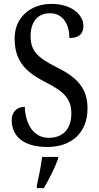

<svg xmlns="http://www.w3.org/2000/svg" viewBox="-20 -744 508 985"><path d="M223 10C345 10 429 -61 429 -188C429 -294 372 -349 269 -400C169 -450 137 -485 137 -559C137 -630 172 -676 236 -676C306 -676 336 -615 336 -549C382 -549 408 -568 408 -611C408 -667 349 -724 244 -724C137 -724 55 -655 55 -547C55 -437 105 -378 207 -326C303 -277 346 -242 346 -162C346 -82 303 -37 230 -37C153 -37 111 -105 107 -196C66 -196 40 -169 40 -128C40 -46 99 10 223 10ZM169 208V221H205C230 179 263 113 278 71V61H196C190 110 179 163 169 208Z"/></svg>

Font: Noto Serif Lao Cond
Style: Regular
Weight: 400
Width: 3
Designer: Monotype Design Team
Foundry: Monotype Imaging Inc.
Version: Version 2.004